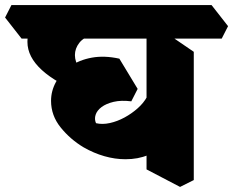

<svg xmlns="http://www.w3.org/2000/svg" viewBox="-105 -690 918 756"><path d="M389 -63Q348 -63 306 -75Q264 -87 224 -110Q172 -141 134 -188Q96 -235 96 -293Q96 -332 115.5 -367.5Q135 -403 171 -428.5Q207 -454 256.5 -463Q306 -472 365 -459L437 -340L412 -291Q372 -296 342.5 -289Q313 -282 295 -268.5Q277 -255 271.5 -238Q266 -221 273 -205Q298 -199 327.5 -205.5Q357 -212 385.5 -227.5Q414 -243 437.5 -264Q461 -285 474 -309L545 -126Q517 -96 478 -79.5Q439 -63 389 -63ZM223 -322Q117 -362 60 -414Q3 -466 3 -525Q3 -561 23 -595L257 -551Q224 -543 207 -521Q190 -499 190 -473Q190 -447 207.5 -421Q225 -395 262 -378ZM604 46 472 -23V-599L538 -568L658 -486V19ZM-20 -538 -85 -621 -60 -670H728L793 -587L768 -538Z"/></svg>

Font: Eczar ExtraBold
Style: Regular
Weight: 800
Designer: Vaibhav Singh
Foundry: Rosetta Type Foundry
Version: Version 2.000